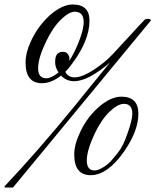

<svg xmlns="http://www.w3.org/2000/svg" viewBox="-53 -752 694 856"><path d="M271 -732Q346 -732 346 -660Q346 -573 270 -470Q253 -446 238 -432Q251 -407 280 -407Q327 -407 413 -476Q426 -486 450.5 -511.5Q475 -537 513 -579Q551 -621 571 -642Q591 -663 593 -665Q598 -668 608 -668Q618 -668 620 -661L5 84H-32L-33 79Q110 -72 278 -277Q303 -308 342.5 -357Q382 -406 437 -473Q339 -390 278 -390Q243 -390 219 -415Q176 -381 134 -381Q61 -381 61 -473Q61 -517 83 -564Q113 -632 167 -682Q223 -732 271 -732ZM488 -321Q564 -321 564 -245Q564 -170 502 -79Q427 29 351 29Q278 29 278 -63Q278 -106 300 -153Q329 -222 384 -272Q439 -321 488 -321ZM153 -403Q176 -403 208 -429Q191 -455 193 -478Q193 -521 227 -521Q239 -521 245 -515.5Q251 -510 254 -503.5Q257 -497 256.5 -490Q256 -483 255 -480Q272 -504 292 -550Q320 -616 320 -653.5Q320 -691 294 -698Q286 -700 282 -700Q255 -700 218.5 -664.5Q182 -629 152 -566Q117 -493 117 -448Q117 -403 153 -403ZM369 8Q377 8 387 4Q397 0 407 -6Q417 -12 425.5 -19Q434 -26 440 -32Q446 -39 454.5 -49Q463 -59 474 -73Q497 -102 516 -159Q537 -217 537 -245Q537 -289 500 -289Q472 -289 435.5 -254Q399 -219 369 -156Q334 -81 334 -36.5Q334 8 369 8Z"/></svg>

Font: #9Slide05 Great Vibes
Style: Regular
Weight: 400
Designer: Robert E. Leuschke
Foundry: Robert E. Leuschke
Version: Version 1.001